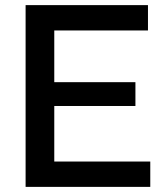

<svg xmlns="http://www.w3.org/2000/svg" viewBox="-20 -730 643 750"><path d="M192 -99H567V0H80V-710H558V-611H192V-409H509V-316H192Z"/></svg>

Font: Raleway
Style: Regular
Weight: 600
Designer: Matt McInerney, Pablo Impallari, Rodrigo Fuenzalida
Foundry: Matt McInerney, Pablo Impallari, Rodrigo Fuenzalida
Version: Version 1.000;PS 001.001;hotconv 1.0.56; ttfautohint (v1.5)